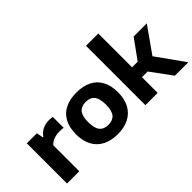

<svg xmlns="http://www.w3.org/2000/svg" viewBox="-66 -1322 1847 1847"><g transform="rotate(-45 857.0 -399.0)"><path d="M64.5 -547H201L214 -479.5H222Q246 -516.5 285.8 -535.5Q325.5 -554.5 374 -554.5Q395 -554.5 421 -550.5V-402Q400.5 -406 364 -406Q326 -406 289.2 -392.5Q252.5 -379 231.5 -353.5V0H64.5Z M460 -273Q460 -365 494 -428.2Q528 -491.5 592 -523.5Q656 -555.5 746.5 -555.5Q837 -555.5 901 -523.5Q965 -491.5 998.8 -428.2Q1032.5 -365 1032.5 -273Q1032.5 -182 997.5 -118.2Q962.5 -54.5 898.2 -22Q834 10.5 746.5 10.5Q659 10.5 594.5 -21.8Q530 -54 495 -117.8Q460 -181.5 460 -273ZM866.5 -272.5Q866.5 -356 836.2 -392.2Q806 -428.5 746.5 -428.5Q687 -428.5 656.5 -392.5Q626 -356.5 626 -273.5Q626 -190 656.2 -153.5Q686.5 -117 746.5 -117Q806 -117 836.2 -153.5Q866.5 -190 866.5 -272.5Z M1531.5 0 1375 -213.5H1297.5V0H1130.5V-808H1297.5V-348H1374L1517.5 -547H1696.5L1511.5 -284.5L1714.5 0Z"/></g></svg>

Font: Encode Sans Semi Expanded
Style: Bold
Weight: 700
Width: 6
Designer: Multiple Designers
Foundry: Impallari Type
Version: Version 2.000